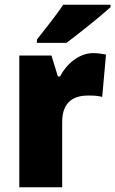

<svg xmlns="http://www.w3.org/2000/svg" viewBox="-20 -786 484 806"><path d="M444 -756V-766H245C216 -721 168 -663 135 -620V-606H259C311 -645 404 -719 444 -756ZM371 -563C311 -563 258 -516 232 -465H223L196 -553H61V0H241V-274C241 -364 296 -385 350 -385C379 -385 396 -383 409 -379L425 -557C410 -560 389 -563 371 -563Z"/></svg>

Font: Noto Sans Georgian SemiCondensed Black
Style: Regular
Weight: 900
Width: 4
Designer: Monotype Design Team, Akaki Razmadze
Foundry: Google LLC
Version: Version 2.005